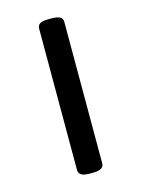

<svg xmlns="http://www.w3.org/2000/svg" viewBox="-88 -578 466 633"><g transform="rotate(-15 145.0 -261.5)"><path d="M141 2Q119 2 110.5 -4Q102 -10 102 -20V-503Q102 -514 110.5 -519.5Q119 -525 141 -525H149Q171 -525 179.5 -519.5Q188 -514 188 -503V-20Q188 -10 179.5 -4Q171 2 149 2Z"/></g></svg>

Font: Asap Expanded
Style: Regular
Weight: 400
Width: 7
Designer: Pablo Cosgaya
Foundry: Omnibus-Type
Version: Version 3.001; ttfautohint (v1.8.4.7-5d5b)